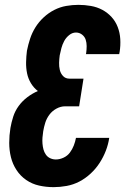

<svg xmlns="http://www.w3.org/2000/svg" viewBox="-20 -763 540 791"><path d="M201 8Q170 8 141 1.5Q112 -5 88 -21.5Q64 -38 48 -62.5Q32 -87 25 -115.5Q18 -144 18 -174.5Q18 -205 23 -236Q27 -259 34.5 -282.5Q42 -306 57 -326.5Q72 -347 92.5 -362.5Q113 -378 136 -388Q119 -401 107.5 -420Q96 -439 91.5 -461Q87 -483 87.5 -507Q88 -531 91 -554Q96 -579 104 -603.5Q112 -628 126 -650.5Q140 -673 160 -691.5Q180 -710 203.5 -722Q227 -734 252.5 -738.5Q278 -743 303 -743Q329 -743 354.5 -738.5Q380 -734 401.5 -722.5Q423 -711 439.5 -693Q456 -675 465 -651.5Q474 -628 475.5 -602Q477 -576 473 -550L471 -540H334L335 -544Q337 -559 337 -573Q337 -587 333 -599.5Q329 -612 318 -620.5Q307 -629 293 -629Q278 -629 265 -618.5Q252 -608 244.5 -594Q237 -580 233 -565Q229 -550 226 -535Q224 -520 223.5 -504.5Q223 -489 226.5 -474.5Q230 -460 240 -449.5Q250 -439 266 -439H324L306 -325H248Q230 -325 212.5 -315.5Q195 -306 183.5 -290.5Q172 -275 166.5 -257.5Q161 -240 158 -222Q156 -209 155 -196.5Q154 -184 155 -171.5Q156 -159 159 -147.5Q162 -136 169 -126Q176 -116 187 -111Q198 -106 210 -106Q226 -106 242 -113.5Q258 -121 268 -134.5Q278 -148 284 -163.5Q290 -179 293 -195H430Q426 -168 416 -142Q406 -116 390.5 -92Q375 -68 353.5 -48Q332 -28 307 -15Q282 -2 254.5 3Q227 8 201 8Z"/></svg>

Font: Iosevka Heavy Oblique
Style: Regular
Weight: 900
Italic angle: -9°
Monospace: yes
Designer: Belleve Invis
Foundry: Belleve Invis
Version: Version 32.5.0; ttfautohint (v1.8.4)